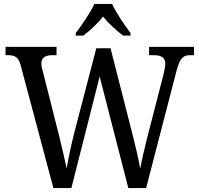

<svg xmlns="http://www.w3.org/2000/svg" viewBox="-20 -951 1008 971"><path d="M363 -784V-771H401C436 -797 474 -832 501 -867C529 -832 568 -797 602 -771H640V-784C611 -822 567 -886 547 -931H457C437 -886 392 -822 363 -784ZM85 -619 250 0H341L484 -564L629 0H719L873 -594C891 -660 907 -672 943 -672H961V-714H734V-672H755C796 -672 816 -660 816 -628C816 -616 810 -588 806 -571L725 -257C709 -193 698 -146 689 -98C681 -146 667 -206 650 -272L539 -707H467L356 -281C339 -214 326 -151 317 -99C307 -147 294 -204 279 -264L197 -588C193 -603 189 -617 189 -629C189 -658 208 -672 245 -672H266V-714H8V-672H20C56 -672 74 -662 85 -619Z"/></svg>

Font: Noto Serif Ethiopic SemiCondensed
Style: Regular
Weight: 400
Width: 4
Designer: Monotype Design Team
Foundry: Monotype Imaging Inc.
Version: Version 2.102